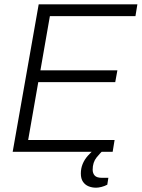

<svg xmlns="http://www.w3.org/2000/svg" viewBox="-20 -706 659 893"><path d="M39 0 160 -686H619L610 -631H212L168 -379H526L516 -324H158L111 -55H513L504 0ZM427 167Q408 167 392 160.5Q376 154 366 139.5Q356 125 356 101Q356 77 364.5 56.5Q373 36 388 19Q403 2 420 -12H463L462 -8Q448 3 429.5 26Q411 49 411 83Q411 100 420.5 110.5Q430 121 454 121H484L479 153Q466 160 451.5 163.5Q437 167 427 167Z"/></svg>

Font: Archivo SemiCondensed ExtraLight
Style: Italic
Weight: 250
Width: 4
Italic angle: -10°
Designer: Hector Gatti
Foundry: Omnibus-Type
Version: Version 2.001